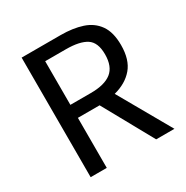

<svg xmlns="http://www.w3.org/2000/svg" viewBox="-153 -784 884 912"><g transform="rotate(-30 289.5 -328.0)"><path d="M86.4 0V-655.8H300.3Q367.2 -655.8 417.7 -639.2Q468.3 -622.6 496.8 -582.3Q525.4 -542 525.4 -471.7Q525.4 -391.1 487.5 -346.9Q449.7 -302.7 383.3 -285.6L545.9 0H445.8L293.9 -274.4H174.8V0ZM174.8 -345.7H287.1Q362.8 -345.7 400.1 -375.2Q437.5 -404.8 437.5 -471.7Q437.5 -537.1 400.6 -561Q363.8 -585 288.1 -585H174.8Z"/></g></svg>

Font: Varta Medium
Style: Regular
Weight: 500
Designer: Joana Correia, Viktoriya Grabowska, Eben Sorkin
Foundry: Sorkin Type Co.
Version: Version 1.004